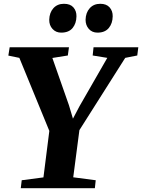

<svg xmlns="http://www.w3.org/2000/svg" viewBox="-20 -992 749 1012"><path d="M89.5 0 94.5 -42 209 -57 240 -302 82 -687 24 -699 31 -743H343.5L337.5 -699.5L256 -686.5L343.5 -437L364.5 -366.5L399 -432L545.5 -687L468.5 -699.5L473 -743H709L703.5 -699.5L640 -687L398.5 -306L366 -57.5L484.5 -42L480 0ZM302.5 -820Q274.5 -820 256.8 -839.5Q239 -859 239.5 -888Q240.5 -925.5 261.5 -948.8Q282.5 -972 317 -972Q350.5 -972 367 -953Q383.5 -934 383 -906Q382.5 -868.5 362.5 -844.2Q342.5 -820 302.5 -820ZM494 -820Q465.5 -820 448.2 -839.5Q431 -859 431 -888Q432 -925.5 453 -948.8Q474 -972 508.5 -972Q541 -972 557.8 -953Q574.5 -934 574 -906Q573.5 -868.5 553.2 -844.2Q533 -820 494 -820Z"/></svg>

Font: Merriweather 48pt ExtraBold
Style: Italic
Weight: 800
Italic angle: -7.8°
Version: Version 2.101